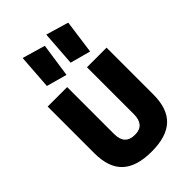

<svg xmlns="http://www.w3.org/2000/svg" viewBox="-293 -1122 1247 1247"><g transform="rotate(-45 330.5 -498.5)"><path d="M60 0ZM60 -243V-672H239V-240Q239 -141 332 -141Q377 -141 399 -166.5Q421 -192 421 -240V-672H601V-243Q601 -112 534.5 -49.5Q468 13 331 13Q194 13 127 -49.5Q60 -112 60 -243ZM151 -770 168 -1010 326 -964 292 -731ZM367 -768 384 -1009 540 -963 508 -730Z"/></g></svg>

Font: Cairo Black
Style: Regular
Weight: 900
Designer: Mohamed Gaber, the designers of Titillium
Foundry: Kief Type Foundry
Version: Version 2.009; ttfautohint (v1.5.33-1714) -l 8 -r 50 -G 200 